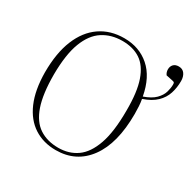

<svg xmlns="http://www.w3.org/2000/svg" viewBox="-170 -928 1107 1110"><g transform="rotate(30 384.0 -373.5)"><path d="M339 14Q256 14 193.5 -26.5Q131 -67 96.5 -147Q62 -227 61 -344Q61 -474 97.5 -563Q134 -652 201.5 -698.5Q269 -745 361 -745Q461 -745 530 -685Q599 -625 621 -506Q672 -524 697 -549.5Q722 -575 730 -602.5Q738 -630 738 -653Q738 -663 735.5 -666.5Q733 -670 722 -672L679 -681Q668 -696 668 -715Q668 -735 680 -748Q692 -761 715 -761Q741 -761 754.5 -742Q768 -723 768 -694Q768 -650 755.5 -611Q743 -572 711.5 -541.5Q680 -511 624 -492Q628 -470 629.5 -445.5Q631 -421 631 -395Q631 -199 553 -92.5Q475 14 339 14ZM345 -5Q416 -5 468.5 -42Q521 -79 550.5 -163Q580 -247 580 -388Q581 -513 555 -587Q529 -661 480 -693.5Q431 -726 359 -726Q285 -726 229.5 -690Q174 -654 143.5 -574Q113 -494 112 -361Q112 -230 139 -152Q166 -74 218.5 -39.5Q271 -5 345 -5Z"/></g></svg>

Font: Display Extralight
Style: Italic
Weight: 200
Italic angle: -2°
Designer: Latin by Veronika Burian and Jose Scaglione. Greek by Irene Vlachou. Cyrillic by Vera Evstafieva
Foundry: TypeTogether
Version: Version 3.002